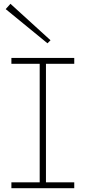

<svg xmlns="http://www.w3.org/2000/svg" viewBox="-20 -991 451 1011"><path d="M189 -18V-672H222V-18ZM40 0V-31H371V0ZM40 -655V-686H371V-655ZM230 -763 10 -943 35 -971 246 -779Z"/></svg>

Font: BioRhyme ExtraBold ExtraLight
Style: Regular
Weight: 250
Version: Version 1.600;gftools[0.9.33]